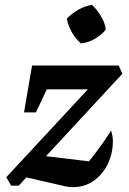

<svg xmlns="http://www.w3.org/2000/svg" viewBox="-20 -765 530 791"><path d="M26 0 6 -35 433 -495H469L484 -461L57 0ZM238 0 63 -40 141 -125 375 -97 320 -68Q349 -102 378.5 -141.5Q408 -181 438 -227Q441 -216 443 -205.5Q445 -195 445 -184Q445 -132 423.5 -88.5Q402 -45 365 -19.5Q328 6 281 6Q260 6 238 0ZM79 -302 112 -495H219L128 -302ZM148 -397 112 -495H469L369 -397ZM359 -745Q380 -725 396 -698.5Q412 -672 416 -643Q398 -621 370.5 -605Q343 -589 314 -586Q293 -603 277 -630.5Q261 -658 255 -688Q275 -709 302 -724.5Q329 -740 359 -745Z"/></svg>

Font: Piazzolla Thin
Style: Bold Italic
Weight: 700
Italic angle: -11.3°
Version: Version 2.005